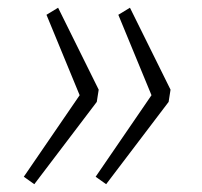

<svg xmlns="http://www.w3.org/2000/svg" viewBox="-20 -534 517 492"><path d="M128.9 -514.2 232.9 -304.2 228 -272.9 67.9 -62 41 -81.1 184.1 -290 99.1 -496.1ZM313 -514.2 417 -304.2 412.1 -272.9 252 -62 225.1 -81.1 368.2 -290 283.2 -496.1Z"/></svg>

Font: Fira Sans Compressed ExtraLight
Style: Italic
Weight: 250
Width: 3
Italic angle: -8°
Designer: Carrois Corporate & Edenspiekermann AG
Foundry: Carrois Corporate GbR & Edenspiekermann AG
Version: Version 4.203;PS 004.203;hotconv 1.0.88;makeotf.lib2.5.64775